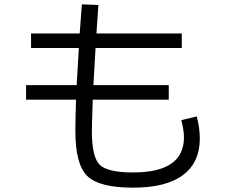

<svg xmlns="http://www.w3.org/2000/svg" viewBox="-20 -814 1040 884"><path d="M123 -593V-660H347Q348 -674 351.5 -720.5Q355 -767 357 -794L433 -791Q429 -734 424 -660H817V-593H420Q418 -555 414 -490.5Q410 -426 410 -422H757V-355H407Q403 -237 403 -210Q403 -92 438.5 -56Q474 -20 593 -20Q827 -20 827 -182Q827 -212 815 -261L886 -278Q900 -222 900 -177Q900 -66 822.5 -8Q745 50 593 50Q437 50 382 -3.5Q327 -57 327 -210Q327 -268 330 -355H100V-422H333Q333 -426 337 -490.5Q341 -555 343 -593Z"/></svg>

Font: M PLUS 1p
Style: Regular
Weight: 400
Version: Version 1.062